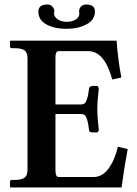

<svg xmlns="http://www.w3.org/2000/svg" viewBox="-20 -825 602 845"><path d="M397.9 -774.9Q397.9 -737.8 361.1 -718Q324.2 -698.2 272.9 -698.2Q219.7 -698.2 184.3 -717.5Q148.9 -736.8 148.9 -773.9Q148.9 -804.7 188 -805.2Q203.1 -805.2 211.2 -795.7Q219.2 -786.1 219.2 -773.9Q219.2 -772.9 218.3 -769.5L217.8 -766.1Q217.8 -751 233.9 -740Q250 -729 273.9 -729Q296.9 -729 313 -739Q329.1 -749 329.1 -765.1Q329.1 -766.1 328.6 -770L328.1 -773.9Q328.1 -787.1 336.2 -796.1Q344.2 -805.2 359.9 -805.2Q397.9 -804.7 397.9 -774.9ZM26.9 0 23.9 -2V-23.9Q23.9 -32.7 32.2 -33.2H45.9Q75.7 -33.2 88.4 -43.2Q101.1 -53.2 101.1 -77.1V-568.8Q101.1 -592.8 88.6 -602.8Q76.2 -612.8 45.9 -612.8H32.2Q24.4 -612.8 23.9 -621.1V-644L26.9 -646H493.2Q499 -561 514.2 -483.9L474.1 -475.1Q439.9 -600.1 368.2 -600.1H237.8Q223.6 -600.1 224.1 -570.8V-365.2H336.9Q345.7 -365.2 351.8 -369.6Q357.9 -374 362.1 -386.5Q366.2 -398.9 367.7 -407.5Q369.1 -416 372.1 -436Q372.1 -439.9 376.5 -443.4Q380.9 -446.8 388.2 -446.8H409.2L415 -437Q408.2 -380.9 408.2 -344.2Q408.2 -310.1 415 -251L409.2 -242.2H388.2Q372.1 -242.2 372.1 -252Q369.1 -272 367.7 -281Q366.2 -290 362.1 -302Q357.9 -314 352.1 -318.6Q346.2 -323.2 336.9 -323.2H224.1V-75.2Q224.1 -46.4 237.8 -45.9H391.1Q430.2 -45.9 457.5 -83Q484.9 -120.1 499 -179.2L542 -168.9Q525.9 -83 515.1 0Z"/></svg>

Font: Linux Libertine
Style: Semibold
Weight: 600
Designer: Philipp H. Poll
Foundry: Philipp H. Poll
Version: Version 5.1.2 ; ttfautohint (v0.9)